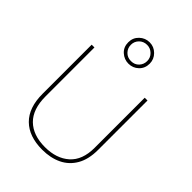

<svg xmlns="http://www.w3.org/2000/svg" viewBox="-280 -1130 1272 1272"><g transform="rotate(45 356.0 -493.5)"><path d="M618 -252Q618 -163 584.5 -105Q551 -47 492 -18.5Q433 10 355 10Q231 10 163 -57Q95 -124 95 -254V-714H121V-256Q121 -136 182.5 -75.5Q244 -15 356 -15Q463 -15 527.5 -72.5Q592 -130 592 -244V-714H618ZM356 -797Q316 -797 285.5 -824.5Q255 -852 255 -897Q255 -940 285 -968.5Q315 -997 356 -997Q397 -997 426.5 -967.5Q456 -938 456 -897Q456 -853 426.5 -825Q397 -797 356 -797ZM356 -821Q390 -821 411 -843.5Q432 -866 432 -897Q432 -929 409.5 -951Q387 -973 356 -973Q323 -973 301 -951Q279 -929 279 -897Q279 -866 300.5 -843.5Q322 -821 356 -821Z"/></g></svg>

Font: Noto Sans Lao Looped Thin
Style: Regular
Weight: 100
Designer: Mark Frömberg, Ben Mitchell
Foundry: The Fontpad Ltd
Version: Version 1.002; ttfautohint (v1.8.4.7-5d5b)